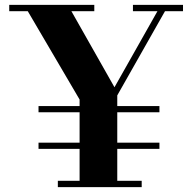

<svg xmlns="http://www.w3.org/2000/svg" viewBox="-20 -770 794 790"><path d="M307.5 0V-360.5L79 -750H259L451 -411L642 -749L672.5 -748L462.5 -377.5V0ZM218 0V-26H563V0ZM138.5 -157.5V-183H636V-157.5ZM138.5 -308V-333.5H636V-308ZM18 -724V-750H368V-724ZM527 -724V-750H733V-724Z"/></svg>

Font: Bodoni Moda 9pt
Style: Bold
Weight: 700
Designer: Owen Earl
Foundry: indestructible type
Version: Version 2.005